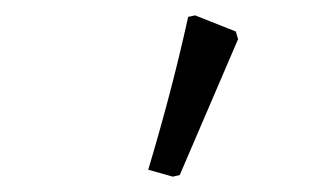

<svg xmlns="http://www.w3.org/2000/svg" viewBox="-20 -732 438 250"><path d="M205 -502 173 -511Q188 -561 201 -610.5Q214 -660 225 -710L234 -712L287 -691L290 -681L214 -504Z"/></svg>

Font: Alegreya
Style: Regular
Weight: 400
Designer: Juan Pablo del Peral
Foundry: Huerta Tipografica
Version: Version 2.009